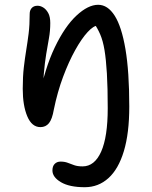

<svg xmlns="http://www.w3.org/2000/svg" viewBox="-20 -522 637 802"><path d="M334 260Q270 260 234.5 239Q199 218 199 190Q199 172 208.5 162.5Q218 153 233 153Q250 153 263 158Q276 163 290 168Q304 173 325 173Q375 173 402.5 111.5Q430 50 430 -70Q430 -156 426.5 -215Q423 -274 416.5 -313Q410 -352 398.5 -378.5Q387 -405 372 -426Q402 -442 420.5 -429Q439 -416 439 -380Q426 -398 415 -406.5Q404 -415 388 -415Q371 -415 346 -388Q321 -361 294 -312.5Q267 -264 243.5 -201Q220 -138 205 -65Q198 -24 184.5 -7.5Q171 9 149 9Q113 9 94 -36Q75 -81 75 -151Q75 -202 79.5 -240.5Q84 -279 89.5 -312.5Q95 -346 99.5 -381.5Q104 -417 104 -464Q104 -479 112.5 -488.5Q121 -498 137 -498Q149 -498 161 -490.5Q173 -483 181.5 -467.5Q190 -452 190 -426Q190 -393 184.5 -362.5Q179 -332 173 -296Q167 -260 163 -213Q159 -166 162 -102L142 -109Q167 -237 209 -324.5Q251 -412 299.5 -457Q348 -502 390 -502Q430 -502 459 -456.5Q488 -411 504 -317Q520 -223 520 -77Q520 34 497.5 109Q475 184 433 222Q391 260 334 260Z"/></svg>

Font: Shantell Sans
Style: Regular
Weight: 400
Designer: Stephen Nixon, Anya Danilova, Shantell Martin
Foundry: Arrow Type
Version: Version 1.008;[ac192a2d6]